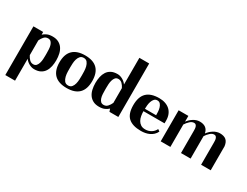

<svg xmlns="http://www.w3.org/2000/svg" viewBox="-85 -1381 2923 2270"><g transform="rotate(30 1376.5 -245.5)"><path d="M41 239V-426H174V-389Q194 -408 224 -422Q254 -436 300 -436Q348 -436 381.5 -418.5Q415 -401 436 -371Q457 -341 466.5 -300Q476 -259 476 -212Q476 -169 467.5 -129Q459 -89 439 -58Q419 -27 385 -9Q351 9 300 9Q265 9 230 -10.5Q195 -30 174 -60V239ZM174 -110Q188 -80 210 -58Q232 -36 262 -36Q289 -36 303.5 -53Q318 -70 325.5 -95Q333 -120 334.5 -147.5Q336 -175 336 -196V-228Q336 -255 334.5 -283.5Q333 -312 325.5 -336Q318 -360 303.5 -375Q289 -390 263 -390Q231 -390 209.5 -366.5Q188 -343 174 -311Z M520 -213Q520 -324 577 -379.5Q634 -435 744 -435Q967 -435 967 -213Q967 10 744 10Q633 10 576.5 -45.5Q520 -101 520 -213ZM744 -25Q776 -25 793 -45.5Q810 -66 817.5 -95.5Q825 -125 826 -157Q827 -189 827 -211Q827 -233 826 -265.5Q825 -298 817.5 -328Q810 -358 793 -379.5Q776 -401 744 -401Q713 -401 696 -381.5Q679 -362 671 -334.5Q663 -307 661.5 -276.5Q660 -246 660 -224Q660 -201 660.5 -167Q661 -133 668.5 -101.5Q676 -70 693.5 -47.5Q711 -25 744 -25Z M1010 -214Q1010 -258 1018.5 -297.5Q1027 -337 1047 -368Q1067 -399 1101 -417Q1135 -435 1186 -435Q1221 -435 1256 -415.5Q1291 -396 1312 -366V-730H1446V0H1325L1312 -37Q1292 -18 1262 -4Q1232 10 1186 10Q1138 10 1104.5 -7.5Q1071 -25 1050 -55Q1029 -85 1019.5 -126Q1010 -167 1010 -214ZM1223 -36Q1255 -36 1276.5 -59.5Q1298 -83 1312 -115V-316Q1298 -346 1276 -368Q1254 -390 1224 -390Q1197 -390 1182.5 -373Q1168 -356 1160.5 -331Q1153 -306 1151.5 -278.5Q1150 -251 1150 -230V-198Q1150 -171 1151.5 -142.5Q1153 -114 1160.5 -90Q1168 -66 1182.5 -51Q1197 -36 1223 -36Z M1756 -435Q1801 -435 1838 -422.5Q1875 -410 1901.5 -386Q1928 -362 1942.5 -326.5Q1957 -291 1957 -245V-208H1669Q1669 -177 1674.5 -145Q1680 -113 1694 -88Q1708 -63 1732 -47Q1756 -31 1794 -31Q1837 -31 1872.5 -52.5Q1908 -74 1926 -112L1953 -93Q1940 -65 1918.5 -45Q1897 -25 1871.5 -13Q1846 -1 1817 4.5Q1788 10 1758 10Q1643 10 1586 -41.5Q1529 -93 1529 -210Q1529 -325 1585.5 -380Q1642 -435 1756 -435ZM1823 -241Q1823 -261 1821.5 -288.5Q1820 -316 1812.5 -341Q1805 -366 1790 -383.5Q1775 -401 1749 -401Q1723 -401 1707.5 -383.5Q1692 -366 1683.5 -341Q1675 -316 1672.5 -288.5Q1670 -261 1670 -241Z M2024 -425H2157V-346Q2183 -383 2224.5 -409Q2266 -435 2309 -435Q2412 -435 2430 -343Q2444 -362 2461.5 -378.5Q2479 -395 2499 -407.5Q2519 -420 2541 -427Q2563 -434 2584 -434Q2641 -434 2670.5 -408.5Q2700 -383 2707 -328V0H2576V-302Q2576 -316 2575 -331Q2574 -346 2569.5 -358.5Q2565 -371 2556.5 -379Q2548 -387 2533 -387Q2506 -387 2479 -363Q2452 -339 2432 -307V-1H2301V-303Q2301 -317 2300 -332Q2299 -347 2294.5 -359.5Q2290 -372 2281.5 -380Q2273 -388 2258 -388Q2230 -388 2203 -363.5Q2176 -339 2156 -307V-1H2024Z"/></g></svg>

Font: Gamine
Style: Bold
Weight: 700
Designer: Tapiwanashe Sebastian Garikayi
Version: Version 1.000